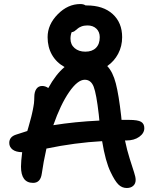

<svg xmlns="http://www.w3.org/2000/svg" viewBox="-20 -938 780 951"><path d="M607.9 -6.8Q583.5 -6.8 565.9 -24.7Q548.3 -42.5 527.8 -85.9Q502.4 -137.7 485.8 -238.8Q351.1 -231.4 210 -202.1Q194.8 -134.3 187 -78.1Q180.7 -32.2 144 -32.2Q84 -32.2 84 -112.8Q84 -138.2 89.8 -184.1Q58.6 -184.6 42.2 -197.3Q25.9 -210 25.9 -230Q25.9 -260.3 59.1 -271Q106.4 -286.6 115.2 -289.1Q116.2 -292.5 120.4 -306.6Q124.5 -320.8 125.5 -325Q126.5 -329.1 130.1 -341.8Q133.8 -354.5 135 -359.9Q136.2 -365.2 138.9 -376.5Q141.6 -387.7 142.6 -393.6Q143.6 -399.4 145.5 -409.2Q147.5 -418.9 148.2 -426Q148.9 -433.1 149.4 -441.4Q149.9 -449.7 149.9 -457Q149.9 -482.9 160.2 -497.6Q170.4 -512.2 189 -512.2Q204.6 -512.2 219.2 -502Q255.9 -569.3 299.8 -606Q259.3 -628.4 237.5 -666.5Q215.8 -704.6 215.8 -753.9Q215.8 -816.4 265.9 -867.2Q315.9 -918 377.9 -918Q394 -918 403.8 -911.1H409.2Q491.2 -911.1 538.1 -868.4Q585 -825.7 585 -753.9Q585 -709 565.2 -671.6Q545.4 -634.3 511.2 -610.8Q539.1 -581.5 553.7 -524.7Q568.4 -467.8 580.1 -363.8Q582 -350.1 582 -344.2H619.1Q662.6 -344.2 678.7 -334.7Q694.8 -325.2 694.8 -303.2Q694.8 -278.3 669.7 -260.3Q644.5 -242.2 605 -242.2H599.1Q608.9 -194.8 622.6 -151.6Q636.2 -108.4 644 -84.7Q651.9 -61 651.9 -46.9Q651.9 -28.3 639.9 -17.6Q627.9 -6.8 607.9 -6.8ZM329.1 -746.1Q329.1 -717.3 349.6 -699.7Q370.1 -682.1 402.8 -682.1Q436.5 -682.1 455.3 -700.9Q474.1 -719.7 474.1 -753.9Q474.1 -779.8 457.5 -795.9Q440.9 -812 413.1 -812Q396 -812 383.1 -806.9Q370.1 -801.8 363.5 -795.4Q356.9 -789.1 349.4 -783.9Q341.8 -778.8 335 -778.8Q329.1 -764.2 329.1 -746.1ZM399.9 -543Q364.3 -543 322 -481.4Q279.8 -419.9 244.1 -317.9Q350.1 -335 472.2 -340.8Q471.7 -345.7 470.7 -356Q469.7 -366.2 469.2 -371.1Q457.5 -473.1 444.1 -508.1Q430.7 -543 399.9 -543Z"/></svg>

Font: Shantell Sans Irregular
Style: Regular
Weight: 500
Designer: Stephen Nixon, Anya Danilova, Shantell Martin
Foundry: Arrow Type
Version: Version 1.006;[9816181b4]